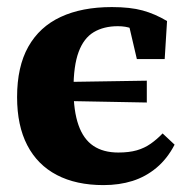

<svg xmlns="http://www.w3.org/2000/svg" viewBox="-20 -519 553 554"><path d="M278.7 15.1Q199.7 15.1 143.9 -14.1Q88.1 -43.3 58.7 -99.9Q29.3 -156.5 29.3 -238.8Q29.3 -326.5 61.6 -384.1Q94 -441.7 155.1 -470.1Q216.2 -498.6 302.8 -498.6Q355.7 -498.6 391.5 -488.8Q427.3 -479 462 -458.3L455.2 -348.5H374.9L346.1 -471.8L401.5 -411.1Q375.4 -430.7 359.2 -437Q342.9 -443.4 320 -443.4Q279.4 -443.4 250.5 -426.2Q221.7 -409 206.9 -369.2Q192.1 -329.5 192.1 -262.2Q192.1 -198.7 206.5 -158Q220.8 -117.3 249.5 -98.1Q278.2 -78.9 321.4 -78.9Q352.4 -78.9 374.7 -85.3Q397 -91.7 415.1 -104.5Q433.1 -117.2 449.2 -134L483.8 -101.6Q462.5 -60.7 431.5 -34.9Q400.5 -9 362.3 3.1Q324 15.1 278.7 15.1ZM109.3 -228.7V-281.6L403.6 -286.2V-223.2Z"/></svg>

Font: Source Serif 4 Variable
Style: Regular
Weight: 400
Designer: Frank Grießhammer
Foundry: Adobe
Version: Version 4.005;hotconv 1.1.0;makeotfexe 2.6.0